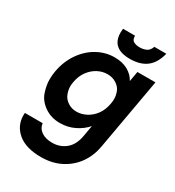

<svg xmlns="http://www.w3.org/2000/svg" viewBox="-238 -894 1184 1302"><g transform="rotate(30 354.0 -243.0)"><path d="M430 -759Q430 -757 430 -756Q430 -726 449 -716Q468 -706 496 -706Q524 -706 547 -716.5Q570 -727 581 -759H675Q655 -679 606 -642Q557 -605 477 -605Q334 -605 334 -729Q334 -743 336 -759ZM385 -563Q447 -563 490 -538.5Q533 -514 553 -475L567 -554H708L609 4Q596 81 554 141.5Q512 202 444 237.5Q376 273 288 273Q170 273 107 220.5Q44 168 44 86Q44 77 45 68H184Q188 106 220.5 128.5Q253 151 305 151Q366 151 410.5 114.5Q455 78 468 4L483 -82Q450 -43 397.5 -17Q345 9 284 9Q214 9 162.5 -27Q111 -63 93.5 -115Q76 -167 76 -213Q76 -245 82 -279Q97 -363 142 -428Q187 -493 250.5 -528Q314 -563 385 -563ZM518 -277Q522 -297 522 -315Q522 -343 511 -372Q500 -401 469.5 -420.5Q439 -440 400 -440Q361 -440 324.5 -421Q288 -402 261 -365.5Q234 -329 225 -279Q221 -259 221 -242Q221 -214 232.5 -184Q244 -154 274 -134Q304 -114 342 -114Q381 -114 418.5 -133.5Q456 -153 482.5 -189.5Q509 -226 518 -277Z"/></g></svg>

Font: Fz Poppins SemBd
Style: Italic
Weight: 600
Italic angle: -10°
Designer: Ninad Kale (Devanagari), Jonny Pinhorn (Latin)
Foundry: Indian Type Foundry
Version: Vit hóa bi Vntype.Com & FontZin.Com